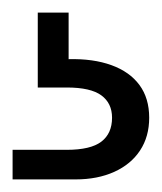

<svg xmlns="http://www.w3.org/2000/svg" viewBox="-20 -27 257 305"><path d="M0 258V211H86Q124 211 141 198Q158 185 158 160Q158 137 141 124.5Q124 112 86 112H40V-7H89V67Q128 66 157 76.5Q186 87 201.5 108Q217 129 217 160Q217 190 202.5 212Q188 234 161.5 246Q135 258 100 258Z"/></svg>

Font: DM Sans 16pt Light
Style: Regular
Weight: 300
Version: Version 4.004;gftools[0.9.30]